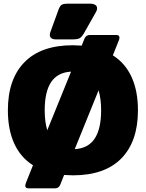

<svg xmlns="http://www.w3.org/2000/svg" viewBox="-20 -942 796 1048"><path d="M252 -752Q252 -760 255 -767L299 -888Q306 -908 315.5 -915Q325 -922 351 -922H471Q489 -922 499.5 -915.5Q510 -909 510 -897Q510 -886 503 -875L438 -760Q426 -740 415 -733.5Q404 -727 375 -727H286Q252 -727 252 -752ZM733 -340Q733 -170 642.5 -77.5Q552 15 378 15Q362 15 330 13L309 66Q301 86 280 86H135Q118 86 118 71Q118 67 122 55L160 -40Q92 -83 57.5 -159Q23 -235 23 -340Q23 -510 113.5 -602.5Q204 -695 378 -695Q394 -695 426 -693L441 -731Q449 -751 471 -751H615Q632 -751 632 -737Q632 -728 628 -720L596 -640Q664 -597 698.5 -521Q733 -445 733 -340ZM238 -231 368 -551Q295 -547 259.5 -494.5Q224 -442 224 -340Q224 -278 238 -231ZM532 -340Q532 -402 518 -449L388 -128Q461 -132 496.5 -185Q532 -238 532 -340Z"/></svg>

Font: Mitr SemiBold
Style: Regular
Weight: 600
Designer: Thanarat Vachiruckul
Foundry: Cadson Demak
Version: Version 1.003